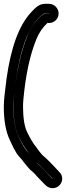

<svg xmlns="http://www.w3.org/2000/svg" viewBox="-21 -752 347 1009"><path d="M171 102C174 104 176 107 179 109C200 127 210 141 225 156L255 186L256 187H254C238 170 214 146 199 129C190 119 179 112 171 102ZM237 -682V-681H236H219C213 -681 207 -678 203 -675C170 -648 144 -613 125 -568C87 -477 64 -366 52 -235C51 -220 50 -206 50 -192C50 -127 58 -74 77 -35C94 0 107 22 119 37C126 46 132 55 138 64C133 56 126 47 116 36C103 21 84 -18 76 -36C59 -72 49 -124 49 -192C49 -216 54 -263 63 -330C85 -491 126 -598 180 -655C191 -666 199 -674 205 -678C209 -681 213 -682 217 -682H236ZM236 -732H217C183 -732 164 -710 144 -689C78 -619 36 -501 13 -336C4 -268 -1 -221 -1 -192C-1 -120 9 -61 31 -15C43 10 60 50 79 70C88 80 95 88 97 91C105 103 123 123 132 134C140 144 153 151 161 161C176 179 203 205 219 222C228 231 243 237 256 237C283 237 306 214 306 187C306 174 301 161 290 151L261 120C245 104 232 89 211 71C188 52 176 28 157 5C151 -3 138 -24 122 -57C108 -85 100 -131 100 -192C100 -205 101 -218 102 -231C114 -359 136 -463 171 -548C185 -582 205 -610 228 -631H236C264 -631 287 -653 287 -681C287 -709 264 -732 236 -732Z"/></svg>

Font: AppleStorm
Style: CBo
Weight: 400
Foundry: Cannot Into Space Fonts
Version: Version 1.01